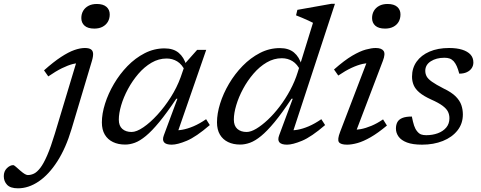

<svg xmlns="http://www.w3.org/2000/svg" viewBox="-210 -754 2538 1014"><path d="M219.5 -658.5Q219.5 -680 229.2 -696.8Q239 -713.5 257.2 -723.2Q275.5 -733 301.5 -733Q335 -733 352.2 -717.8Q369.5 -702.5 369.5 -678Q369.5 -656 359.8 -639.2Q350 -622.5 332 -612.8Q314 -603 288 -603Q254 -603 236.8 -618.2Q219.5 -633.5 219.5 -658.5ZM168 -73Q138 27.5 93 97.8Q48 168 -5.5 204.2Q-59 240.5 -115 240.5Q-155 240.5 -172.5 222Q-190 203.5 -190 176.5Q-190 150.5 -173.5 134.2Q-157 118 -139.5 118Q-136.5 118 -126.8 126.2Q-117 134.5 -102.5 147.5Q-88 160 -78.8 165.2Q-69.5 170.5 -63 170.5Q-46.5 170.5 -30.5 162.8Q-14.5 155 2.8 132.8Q20 110.5 39 67Q58 23.5 79.5 -47.5L200 -447.5L217.5 -421.5Q200 -422.5 174.8 -416Q149.5 -409.5 117.2 -393.8Q85 -378 45 -350.5L22.5 -382.5Q73 -427.5 112.5 -453.2Q152 -479 182.8 -489.8Q213.5 -500.5 238 -500.5Q258.5 -500.5 269.2 -494Q280 -487.5 281.5 -472.8Q283 -458 275.5 -432.5Z M655.5 -40 727 -232.5H721Q670.5 -157 631.2 -109.5Q592 -62 560.5 -36Q529 -10 502.5 -0.2Q476 9.5 451 9.5Q414.5 9.5 386.8 -3.8Q359 -17 343.5 -43Q328 -69 328 -107.5Q328 -153.5 344.8 -206.5Q361.5 -259.5 391.8 -311Q422 -362.5 463.2 -405Q504.5 -447.5 554.2 -473Q604 -498.5 659 -498.5Q705.5 -498.5 733.5 -475.2Q761.5 -452 774 -409L768 -379Q751 -414.5 725.8 -429.8Q700.5 -445 670 -445Q628 -445 590 -422.8Q552 -400.5 520.5 -363.8Q489 -327 465.8 -283.8Q442.5 -240.5 430 -198Q417.5 -155.5 417.5 -122Q417.5 -89.5 436 -73.2Q454.5 -57 485 -57Q511 -57 547.2 -81.8Q583.5 -106.5 621.2 -147.8Q659 -189 691.8 -240.5Q724.5 -292 744 -346L770.5 -422.5L831 -490.5H879L722 -37.5L703 -66.5Q725 -64 752.5 -68.8Q780 -73.5 812.2 -87.2Q844.5 -101 878.5 -124.5L898 -93.5Q825.5 -31 776.2 -10.5Q727 10 697 10Q667 10 656.5 -2.5Q646 -15 655.5 -40Z M1377 -380.5Q1360 -415.5 1334.8 -431Q1309.5 -446.5 1278.5 -446.5Q1236.5 -446.5 1198.5 -424.2Q1160.5 -402 1128.8 -365Q1097 -328 1073.8 -284.8Q1050.5 -241.5 1037.8 -198.8Q1025 -156 1025 -122.5Q1025 -89.5 1043.5 -73.2Q1062 -57 1092.5 -57Q1114.5 -57 1143.5 -74.2Q1172.5 -91.5 1204.5 -121.5Q1236.5 -151.5 1267 -191.5Q1297.5 -231.5 1322.5 -278Q1347.5 -324.5 1362.5 -373L1443 -633.5Q1434 -638.5 1418.5 -645.5Q1403 -652.5 1385.5 -660Q1368 -667.5 1353.5 -673L1360.5 -702L1540.5 -734H1559L1330.5 -37.5L1312 -66.5Q1334 -64 1361.5 -68.8Q1389 -73.5 1421 -87.2Q1453 -101 1487 -124.5L1507 -93.5Q1434.5 -31 1385 -10.5Q1335.5 10 1306 10Q1276 10 1265.5 -2.5Q1255 -15 1264.5 -40L1336 -232.5H1329.5Q1279.5 -157 1240 -109.2Q1200.5 -61.5 1169 -35.8Q1137.5 -10 1110.5 -0.2Q1083.5 9.5 1058.5 9.5Q1022 9.5 994.5 -3.8Q967 -17 951.5 -43Q936 -69 936 -108Q936 -154 952.5 -207Q969 -260 999.5 -311.8Q1030 -363.5 1071.5 -406Q1113 -448.5 1162.8 -474.2Q1212.5 -500 1268 -500Q1314.5 -500 1342.5 -476.8Q1370.5 -453.5 1383 -410.5Z M1586.5 -58 1735.5 -447.5 1753.5 -421.5Q1732.5 -422.5 1705.5 -416.5Q1678.5 -410.5 1646.2 -395.5Q1614 -380.5 1576.5 -355L1554 -387Q1609 -435.5 1650.2 -459.8Q1691.5 -484 1722 -492.2Q1752.5 -500.5 1774 -500.5Q1805 -500.5 1815.8 -485.2Q1826.5 -470 1812 -432.5L1663 -41L1646.5 -69Q1668.5 -67 1695 -72Q1721.5 -77 1751.5 -89.5Q1781.5 -102 1813 -123.5L1833.5 -91Q1785.5 -51 1747 -29Q1708.5 -7 1677.8 1.5Q1647 10 1623 10Q1589 10 1579.8 -3.5Q1570.5 -17 1586.5 -58ZM1755 -658.5Q1755 -680 1764.8 -696.8Q1774.5 -713.5 1792.8 -723.2Q1811 -733 1837 -733Q1870.5 -733 1887.8 -717.8Q1905 -702.5 1905 -678Q1905 -656 1895.5 -639.2Q1886 -622.5 1867.8 -612.8Q1849.5 -603 1823.5 -603Q1789.5 -603 1772.2 -618.2Q1755 -633.5 1755 -658.5Z M1965 -138.5Q1971 -108.5 1977 -90.5Q1983 -72.5 1993 -60.5Q2003 -48 2014 -44Q2025 -40 2041 -40Q2074 -40 2102 -50.2Q2130 -60.5 2146.8 -80.5Q2163.5 -100.5 2163.5 -129.5Q2163.5 -148.5 2155.8 -164.2Q2148 -180 2127.2 -195.5Q2106.5 -211 2067 -228.5Q2027.5 -246.5 2005.5 -265Q1983.5 -283.5 1974.8 -304.2Q1966 -325 1966 -349Q1966 -394.5 1990.2 -428.5Q2014.5 -462.5 2058.5 -481.5Q2102.5 -500.5 2162 -500.5Q2202.5 -500.5 2231 -491.5Q2259.5 -482.5 2274.8 -465.8Q2290 -449 2290 -424Q2290 -407 2281 -393.8Q2272 -380.5 2255.5 -372.8Q2239 -365 2215.5 -365Q2209 -389.5 2202.2 -404.5Q2195.5 -419.5 2186 -430.5Q2176 -441 2164.5 -445Q2153 -449 2137 -449Q2094 -449 2065 -430.2Q2036 -411.5 2036 -380Q2036 -364.5 2043 -351Q2050 -337.5 2071 -322.5Q2092 -307.5 2133 -286.5Q2175 -266.5 2196.8 -244.5Q2218.5 -222.5 2226.5 -199Q2234.5 -175.5 2234.5 -149.5Q2234.5 -101 2206 -65Q2177.5 -29 2128.8 -9.5Q2080 10 2019 10Q1969.5 10 1939.2 -1.5Q1909 -13 1895 -32.5Q1881 -52 1881 -75Q1881 -94.5 1888.5 -108.8Q1896 -123 1914.5 -130.8Q1933 -138.5 1965 -138.5Z"/></svg>

Font: Newsreader 9pt
Style: Italic
Weight: 400
Italic angle: -17°
Designer: Hugues Gentile
Foundry: Production Type
Version: Version 1.003